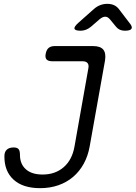

<svg xmlns="http://www.w3.org/2000/svg" viewBox="-20 -970 707 1000"><path d="M3 -157Q3 -179 15.5 -190.5Q28 -202 51 -202Q69 -202 76.5 -193.5Q84 -185 84 -163Q84 -116 114.5 -88.5Q145 -61 202 -61Q268 -61 312 -99.5Q356 -138 368 -207L440 -613Q444 -632 436 -641.5Q428 -651 409 -651H251Q231 -651 222.5 -660.5Q214 -670 218 -690Q222 -711 233.5 -720.5Q245 -730 265 -730H465Q503 -730 518 -711.5Q533 -693 527 -655L447 -207Q438 -157 416 -117Q394 -77 360.5 -48.5Q327 -20 283.5 -5Q240 10 189 10Q99 10 50.5 -34.5Q2 -79 3 -157ZM400 -810Q371 -810 368 -820.5Q365 -831 389 -852L469 -923Q485 -937 502.5 -943.5Q520 -950 539 -950Q558 -950 573 -943.5Q588 -937 599 -923L654 -851Q671 -831 665 -820.5Q659 -810 630 -810Q616 -810 604.5 -815Q593 -820 585 -830L552 -870Q541 -883 528 -883Q515 -883 499 -870L454 -831Q442 -821 428.5 -815.5Q415 -810 400 -810Z"/></svg>

Font: Maple Mono Light
Style: Italic
Weight: 300
Italic angle: -10°
Monospace: yes
Designer: subframe7536
Version: Version 7.000